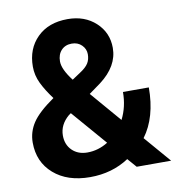

<svg xmlns="http://www.w3.org/2000/svg" viewBox="-82 -796 819 879"><g transform="rotate(-10 328.0 -356.0)"><path d="M34.7 -191.4Q34.7 -240.7 62.3 -282.7Q89.8 -324.7 163.6 -376Q131.8 -418.5 113.8 -455.8Q95.7 -493.2 95.7 -533.7Q95.7 -616.7 148.2 -668.7Q200.7 -720.7 289.6 -720.7Q369.1 -720.7 420.2 -673.3Q471.2 -626 471.2 -555.2Q471.2 -470.2 385.3 -405.3L330.6 -365.7L453.1 -223.1Q481.9 -279.8 481.9 -348.1H602.1Q602.1 -209.5 538.1 -123.5L644.5 0H484.4L447.8 -42Q369.1 9.8 267.1 9.8Q161.6 9.8 98.1 -45.7Q34.7 -101.1 34.7 -191.4ZM273.9 -103.5Q324.7 -103.5 370.1 -131.8L230 -293.9L219.7 -286.6Q176.3 -249.5 176.3 -199.2Q176.3 -156.7 203.4 -130.1Q230.5 -103.5 273.9 -103.5ZM222.2 -535.6Q222.2 -499 265.1 -443.4L302.7 -468.3Q331.5 -486.8 342.5 -504.4Q353.5 -522 353.5 -546.4Q353.5 -570.8 335.4 -588.9Q317.4 -606.9 289.1 -606.9Q258.8 -606.9 240.5 -587.4Q222.2 -567.9 222.2 -535.6Z"/></g></svg>

Font: Vazir FD-UI
Style: Bold-FD-UI
Weight: 700
Designer: Saber Rastikerdar
Foundry: Saber Rastikerdar
Version: Version 30.0.0